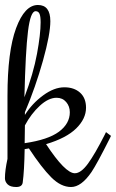

<svg xmlns="http://www.w3.org/2000/svg" viewBox="-32 -750 465 770"><path d="M393.1 -220.2 413.1 -205.1 408.2 -194.8Q356.9 -92.8 335 -60.1Q293.9 0 252.9 0Q212.4 0 173.6 -38.8Q134.8 -77.6 84 -154.8L66.9 -151.9Q65.4 -64.5 59.1 -18.1Q56.6 0 33.2 0Q9.3 0 -1.5 -10.7Q-12.2 -21.5 -12.2 -35.2Q-12.2 -66.4 -2 -112.8V-365.2Q-2 -543.9 32.5 -637Q66.9 -730 120.1 -730Q169.9 -730 169.9 -665Q169.9 -612.8 140.4 -507.1Q110.8 -401.4 67.9 -299.8V-289.1Q96.7 -335 140.9 -367.4Q185.1 -399.9 226.1 -399.9Q265.1 -399.9 289.1 -378.4Q313 -356.9 313 -317.9Q313 -273.9 273.7 -235.1Q234.4 -196.3 152.8 -171.9Q229.5 -55.2 268.1 -55.2Q292.5 -55.2 320.6 -93.5Q348.6 -131.8 388.2 -210ZM67.9 -247.1Q67.9 -232.4 67.4 -210.9Q66.9 -189.5 66.9 -175.8Q161.1 -189.5 204.6 -221.9Q248 -254.4 248 -299.8Q248 -323.7 233.4 -340.8Q218.8 -357.9 194.8 -357.9Q162.6 -357.9 127.7 -325.9Q92.8 -293.9 67.9 -247.1ZM110.8 -705.1Q90.3 -705.1 80.3 -625Q70.3 -544.9 65.9 -359.9Q102.1 -456.1 116.5 -534.7Q130.9 -613.3 130.9 -660.2Q130.9 -685.5 126.2 -695.3Q121.6 -705.1 110.8 -705.1Z"/></svg>

Font: Rochester
Style: Regular
Weight: 400
Designer: Gillian Fisher
Foundry: Font Diner, Inc DBA Sideshow
Version: Version 1.005